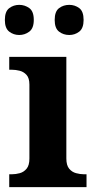

<svg xmlns="http://www.w3.org/2000/svg" viewBox="-21 -770 393 790"><path d="M17 0V-53H29Q44 -53 60.5 -57.5Q77 -62 88.5 -75.9Q100 -89.8 100 -117.7V-422Q100 -448.9 88 -462Q76 -475 59.5 -479Q43 -483 29 -483H17V-536H252V-118Q252 -90 263.5 -76Q275 -62 292 -57.5Q309 -53 323 -53H335V0ZM264 -626Q240 -626 222 -639.8Q204 -653.6 204 -687.7Q204 -723 222 -736.5Q240 -750 264 -750Q287 -750 305 -736.7Q323 -723.4 323 -688Q323 -653.7 305 -639.8Q287 -626 264 -626ZM58 -626Q35 -626 17 -639.8Q-1 -653.6 -1 -687.7Q-1 -723 17 -736.5Q35 -750 58 -750Q81 -750 99.5 -736.7Q118 -723.4 118 -688Q118 -653.7 99.5 -639.8Q81 -626 58 -626Z"/></svg>

Font: Noto Serif Test
Style: Regular
Weight: 400
Version: Version 1.000